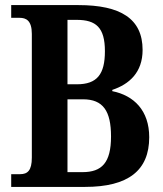

<svg xmlns="http://www.w3.org/2000/svg" viewBox="-20 -734 640 754"><path d="M24 0H314C483 0 566 -64 566 -195C566 -300 506 -359 421 -376V-381C487 -403 540 -449 540 -538C540 -661 453 -714 288 -714H24V-664H57C82 -664 105 -654 105 -601V-115C105 -64 88 -50 59 -50H24ZM282 -403H245V-656H281C357 -656 392 -626 392 -533C392 -442 361 -403 282 -403ZM304 -58H245V-344H306C385 -344 416 -298 416 -198C416 -95 380 -58 304 -58Z"/></svg>

Font: Noto Serif Tamil Condensed
Style: Bold
Weight: 700
Width: 3
Designer: Indian Type Foundry, Tom Grace, and the Monotype Design Team
Foundry: Monotype Imaging Inc.
Version: Version 2.004